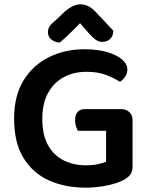

<svg xmlns="http://www.w3.org/2000/svg" viewBox="-20 -850 691 885"><path d="M591 -295V-83Q591 -59 580.5 -45Q570 -31 547 -19Q521 -5 472.5 5Q424 15 375 15Q280 15 205.5 -18.5Q131 -52 88 -122.5Q45 -193 45 -303Q45 -409 89 -480Q133 -551 206.5 -587Q280 -623 369 -623Q429 -623 473.5 -610Q518 -597 542.5 -576Q567 -555 567 -530Q567 -511 556.5 -496Q546 -481 533 -473Q506 -490 469 -504.5Q432 -519 378 -519Q320 -519 273.5 -494Q227 -469 201 -420.5Q175 -372 175 -303Q175 -229 201 -181.5Q227 -134 273 -111Q319 -88 377 -88Q406 -88 430.5 -93Q455 -98 469 -105V-247H339Q335 -254 330.5 -267.5Q326 -281 326 -295Q326 -322 338 -334.5Q350 -347 371 -347H539Q562 -347 576.5 -333Q591 -319 591 -295ZM349 -743Q329 -723 305.5 -699.5Q282 -676 256 -654Q232 -655 216.5 -668Q201 -681 201 -702Q201 -718 209.5 -730Q218 -742 237 -757L281 -799Q319 -830 351 -830Q389 -830 420 -796L502 -709Q502 -684 488 -670.5Q474 -657 451 -657Q436 -657 422.5 -666Q409 -675 390 -696Z"/></svg>

Font: Baloo Bhaijaan 2 SemiBold
Style: Regular
Weight: 600
Designer: Sanskriti Dholi, Noopur Datye and Ek Type
Foundry: Ek Type
Version: Version 1.700